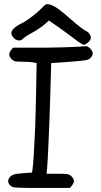

<svg xmlns="http://www.w3.org/2000/svg" viewBox="-20 -919 494 939"><path d="M344.7 -728.5Q330.1 -740.2 306.2 -757.3Q282.7 -774.9 264.2 -787.6Q249.5 -797.9 219.2 -818.4Q211.9 -811.5 196.3 -798.3Q187 -790 169.9 -778.8Q152.8 -767.1 138.7 -759.8Q124.5 -752.4 111.3 -743.7Q98.1 -735.4 94.2 -731Q85 -720.2 72.3 -721.2Q59.1 -721.7 47.9 -732.9Q35.6 -745.1 35.6 -756.8Q35.6 -762.2 38.1 -767.6Q46.4 -784.7 80.6 -802.2Q106.4 -814.9 135.3 -836.9Q164.6 -858.9 185.1 -880.4Q197.8 -894 203.6 -897Q210 -899.9 220.7 -897.5Q237.8 -894 261.7 -877.9Q285.2 -861.3 331.1 -820.8Q352.5 -801.8 372.6 -786.6Q392.6 -771 398.4 -768.6Q410.2 -763.7 417 -753.9Q424.3 -744.1 424.3 -733.4Q424.3 -725.1 411.6 -712.4Q398.4 -700.2 389.6 -700.2Q389.6 -700.2 389.2 -700.2Q389.2 -700.2 388.7 -700.2Q384.8 -700.7 372.6 -708.5Q359.4 -716.8 344.7 -728.5ZM30.8 -11.2Q20 -22 20 -33.2Q20 -44.4 31.2 -56.2Q39.1 -63.5 49.8 -66.4Q60.5 -69.3 90.3 -71.8Q106 -72.8 136.7 -75.2Q137.7 -80.6 139.2 -91.3Q142.1 -110.8 145.5 -167Q148.9 -223.6 151.9 -294.4Q153.3 -333 154.3 -372.6Q155.8 -412.6 156.2 -451.2Q157.2 -503.9 159.2 -610.4Q153.8 -611.3 142.6 -613.8Q135.7 -615.2 119.6 -616.2Q103.5 -617.2 87.9 -617.2Q62.5 -617.2 54.2 -619.1Q45.4 -621.1 37.1 -629.4Q25.9 -640.6 25.4 -651.4Q24.4 -661.6 34.2 -673.8Q37.6 -678.2 43.9 -686Q43.9 -686 179.2 -686Q195.3 -686 211.4 -686Q212.4 -686 213.4 -686Q251.5 -686.5 288.1 -687.5Q341.3 -689 360.8 -690.4Q387.7 -692.9 398.4 -692.9Q401.4 -692.9 403.3 -692.9Q411.1 -691.9 420.9 -682.1Q433.1 -669.4 433.6 -658.2Q433.6 -657.7 433.6 -657.2Q433.6 -646.5 422.4 -635.3Q414.1 -627.4 398.4 -624.5Q382.3 -621.6 320.3 -616.7Q290.5 -614.7 230.5 -610.4Q229.5 -571.8 227.1 -494.6Q226.1 -455.1 224.6 -412.1Q223.1 -369.6 221.7 -328.1Q218.8 -251 215.8 -188Q212.9 -125 210.9 -103.5Q210 -92.3 208 -69.3Q208 -69.3 262.2 -69.3Q300.8 -69.3 310.5 -67.4Q320.8 -65.4 329.6 -56.6Q340.8 -45.4 341.3 -34.7Q342.3 -24.4 332 -12.2Q329.1 -8.3 322.3 0Q322.3 0 182.6 0Q182.6 0 129.4 0Q107.4 0 91.3 -0.5Q54.7 -1 45.9 -3.4Q37.1 -5.4 30.8 -11.2Z"/></svg>

Font: Casuwalt
Style: Regular
Weight: 400
Designer: Walter E Stewart
Version: 0.1